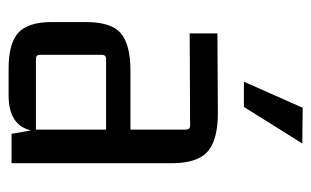

<svg xmlns="http://www.w3.org/2000/svg" viewBox="-162 -572 740 457"><g transform="rotate(90 208.5 -343.0)"><path d="M174 -553 236 -693 321 -692 234 -553ZM207 7H142Q83 7 57.5 -16Q32 -39 32 -96V-177Q32 -237 58.5 -260Q85 -283 149 -283H288V-415Q288 -425 279 -425L59 -424V-490L249 -491Q313 -491 340.5 -466.5Q368 -442 368 -381V0H298L290 -46Q277 7 207 7ZM288 -58V-225H120Q110 -225 110 -215V-67Q110 -58 120 -58Z"/></g></svg>

Font: Gemunu Libre
Style: Regular
Weight: 400
Designer: Puspanada Ekanayake, Sola Matas, Pathum Egodawatta, Kosala Senevirathne
Foundry: mooniak
Version: Version 1.100